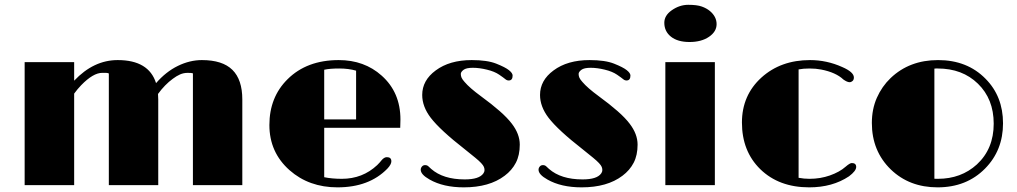

<svg xmlns="http://www.w3.org/2000/svg" viewBox="-20 -785 4313 814"><path d="M649.9 -386.7Q650.9 -375 650.9 -363.3V0H441.4V-473.6Q436 -476.1 428.7 -476.1H413.1Q375 -476.1 324.2 -423.8Q308.6 -407.7 294.4 -388.2V0H84.5V-521.5H294.4V-442.9Q377 -530.3 479 -530.3Q610.8 -530.3 641.6 -432.6Q683.6 -481 734.1 -505.6Q784.7 -530.3 835.9 -530.3Q923.3 -530.3 965.3 -488.8Q1007.3 -447.3 1007.3 -363.3V0H797.9V-474.1Q793.5 -476.1 775.9 -476.1Q758.3 -476.1 743.4 -469.5Q728.5 -462.9 712.9 -451.2Q678.7 -426.3 649.9 -386.7Z M1620.1 -118.7Q1639.2 -118.7 1639.2 -101.1Q1639.2 -87.9 1622.1 -69.8Q1544.9 9.3 1410.6 9.3Q1290 9.3 1207.5 -63.5Q1122.1 -139.2 1122.1 -254.9Q1122.1 -373 1199.2 -449.2Q1280.8 -530.3 1416 -530.3Q1524.4 -530.3 1598.1 -464.4Q1677.7 -393.6 1677.7 -278.3Q1677.7 -261.7 1676.8 -243.2H1354.5V-33.7Q1387.7 -26.9 1429.2 -26.9Q1517.1 -26.9 1579.1 -85Q1591.8 -97.7 1597.2 -105Q1608.4 -118.7 1620.1 -118.7ZM1489.7 -485.4Q1458 -494.6 1418 -494.6Q1377.9 -494.6 1354.5 -489.3V-278.8H1489.7Z M1763.7 -65.4Q1763.7 -72.8 1768.8 -78.9Q1773.9 -85 1782.2 -85Q1790.5 -85 1795.9 -80.1Q1795.9 -80.1 1808.1 -68.8Q1858.9 -24.4 1950.2 -24.4Q2011.7 -24.4 2029.3 -49.8Q2034.2 -56.6 2034.2 -63.7Q2034.2 -70.8 2031.5 -77.4Q2028.8 -84 2020 -93.5Q2011.2 -103 1995.1 -116.2L1952.1 -150.9Q1845.7 -233.9 1806.2 -285.6Q1770 -333 1770 -382.3Q1770 -444.3 1827.1 -486.3Q1886.2 -530.3 1980 -530.3Q2045.9 -530.3 2084 -515.1Q2122.1 -500 2137.7 -487.5Q2153.3 -475.1 2153.3 -464.8Q2153.3 -443.8 2136.7 -443.8Q2128.9 -443.8 2122.3 -449.5Q2115.7 -455.1 2096.2 -468.5Q2076.7 -481.9 2044.4 -489.7Q2012.2 -497.6 1984.4 -497.6Q1956.5 -497.6 1945.1 -488.8Q1933.6 -480 1933.6 -471.4Q1933.6 -462.9 1937 -455.3Q1940.4 -447.8 1949.7 -437.5Q1971.2 -412.1 2018.6 -377.4Q2065.9 -342.8 2098.6 -314Q2131.3 -285.2 2149.9 -260.7Q2183.6 -216.8 2183.6 -171.9Q2183.6 -127 2167 -95Q2150.4 -63 2119.6 -40Q2054.7 9.3 1946.3 9.3Q1859.4 9.3 1801.3 -23.9Q1763.7 -44.9 1763.7 -65.4Z M2263.2 -65.4Q2263.2 -72.8 2268.3 -78.9Q2273.4 -85 2281.7 -85Q2290 -85 2295.4 -80.1Q2295.4 -80.1 2307.6 -68.8Q2358.4 -24.4 2449.7 -24.4Q2511.2 -24.4 2528.8 -49.8Q2533.7 -56.6 2533.7 -63.7Q2533.7 -70.8 2531 -77.4Q2528.3 -84 2519.5 -93.5Q2510.7 -103 2494.6 -116.2L2451.7 -150.9Q2345.2 -233.9 2305.7 -285.6Q2269.5 -333 2269.5 -382.3Q2269.5 -444.3 2326.7 -486.3Q2385.7 -530.3 2479.5 -530.3Q2545.4 -530.3 2583.5 -515.1Q2621.6 -500 2637.2 -487.5Q2652.8 -475.1 2652.8 -464.8Q2652.8 -443.8 2636.2 -443.8Q2628.4 -443.8 2621.8 -449.5Q2615.2 -455.1 2595.7 -468.5Q2576.2 -481.9 2543.9 -489.7Q2511.7 -497.6 2483.9 -497.6Q2456.1 -497.6 2444.6 -488.8Q2433.1 -480 2433.1 -471.4Q2433.1 -462.9 2436.5 -455.3Q2439.9 -447.8 2449.2 -437.5Q2470.7 -412.1 2518.1 -377.4Q2565.4 -342.8 2598.1 -314Q2630.9 -285.2 2649.4 -260.7Q2683.1 -216.8 2683.1 -171.9Q2683.1 -127 2666.5 -95Q2649.9 -63 2619.1 -40Q2554.2 9.3 2445.8 9.3Q2358.9 9.3 2300.8 -23.9Q2263.2 -44.9 2263.2 -65.4Z M2796.4 -688.5Q2796.4 -719.2 2827.6 -741.2Q2860.8 -764.6 2897.9 -764.6Q2935.1 -764.6 2955.3 -757.3Q2975.6 -750 2989.7 -738.3Q3018.1 -714.4 3018.1 -682.6Q3018.1 -650.9 2985.8 -628.9Q2953.6 -606.9 2903.3 -606.9Q2853 -606.9 2824.7 -629.4Q2796.4 -651.9 2796.4 -688.5ZM2800.8 -521.5H3010.7V0H2800.8Z M3365.7 -31.2Q3388.7 -26.9 3411.9 -26.9Q3435.1 -26.9 3456.8 -30.5Q3478.5 -34.2 3498 -41Q3539.6 -55.7 3564.9 -78.1Q3583 -93.8 3591.3 -93.8Q3609.9 -93.8 3609.9 -77.1Q3609.9 -60.5 3579.6 -37.6Q3509.3 9.3 3410.6 9.3Q3282.2 9.3 3203.1 -67.9Q3125.5 -144 3125.5 -265.6Q3125.5 -380.9 3208 -456.1Q3290 -530.3 3414.1 -530.3Q3484.9 -530.3 3550.3 -501Q3600.1 -479.5 3600.1 -456.5Q3600.1 -446.8 3594.5 -441.7Q3588.9 -436.5 3582 -436.5Q3571.8 -436.5 3555.7 -447.8Q3523.9 -478 3461.4 -490.2Q3439 -494.6 3412.1 -494.6Q3385.3 -494.6 3365.7 -490.7Z M3676.3 -263.7Q3676.3 -322.3 3697.5 -370.4Q3718.8 -418.5 3755.9 -454.1Q3835.9 -530.3 3957 -530.3Q4080.6 -530.3 4158.2 -451.2Q4232.4 -376.5 4232.4 -262.2Q4232.4 -147.5 4156.2 -70.3Q4077.6 9.3 3955.1 9.3Q3835.4 9.3 3756.8 -66.4Q3676.3 -144.5 3676.3 -263.7ZM3941.4 -27.3Q3945.3 -26.9 3949.2 -26.9H3956.1Q4054.7 -26.9 4121.6 -87.9Q4192.9 -153.8 4192.9 -260.7Q4192.9 -365.2 4126 -430.2Q4060.1 -494.6 3955.6 -494.6H3948.2Q3944.8 -494.6 3941.4 -494.1Z"/></svg>

Font: Limelight
Style: Regular
Weight: 400
Designer: Nicole Fally
Foundry: Nicole Fally
Version: Version 1.002